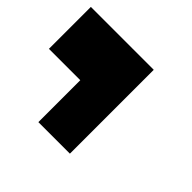

<svg xmlns="http://www.w3.org/2000/svg" viewBox="-119 -629 778 778"><g transform="rotate(45 270.0 -240.0)"><path d="M0 -240.2Q0 -299.8 0 -480.5Q89.8 -480.5 360.4 -480.5Q360.4 -360.4 360.4 0Q315.4 0 179.7 0Q179.7 -59.6 179.7 -240.2Q134.8 -240.2 0 -240.2Z"/></g></svg>

Font: RevK
Style: Book
Weight: 400
Designer: RevK
Foundry: RevK
Version: Version 1.0